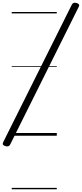

<svg xmlns="http://www.w3.org/2000/svg" viewBox="-85 -985 595 1393"><path d="M-46 75Q-59 71 -63 65Q-67 59 -63 49L436 -951Q441 -961 449.5 -964Q458 -967 472 -963Q483 -959 487.5 -953Q492 -947 487 -937L-11 63Q-16 73 -24.5 76Q-33 79 -46 75ZM0 378H327V388H0ZM0 -20H327V0H0ZM0 -505H327V-500H0ZM0 -898H327V-888H0Z"/></svg>

Font: Playwrite DE SAS Guides
Style: Regular
Weight: 400
Designer: Veronika Burian, José Scaglione
Foundry: TypeTogether
Version: Version 1.003